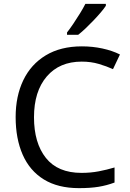

<svg xmlns="http://www.w3.org/2000/svg" viewBox="-20 -964 672 994"><path d="M403 -645Q288 -645 222 -568Q156 -491 156 -357Q156 -224 217.5 -146.5Q279 -69 402 -69Q449 -69 491 -77Q533 -85 573 -97V-19Q533 -4 490.5 3Q448 10 389 10Q280 10 207 -35Q134 -80 97.5 -163Q61 -246 61 -358Q61 -466 100.5 -548.5Q140 -631 217 -677.5Q294 -724 404 -724Q459 -724 510 -713Q561 -702 601 -682L565 -606Q532 -621 491.5 -633Q451 -645 403 -645ZM528 -934Q519 -920 502 -900Q485 -880 464.5 -858.5Q444 -837 423.5 -817.5Q403 -798 385 -784H327V-796Q342 -815 359.5 -841Q377 -867 394 -894.5Q411 -922 422 -944H528Z"/></svg>

Font: Noto Sans Ol Chiki
Style: Regular
Weight: 400
Designer: Monotype Design Team, Lewis McGuffie
Foundry: Monotype Imaging Inc.
Version: Version 2.003